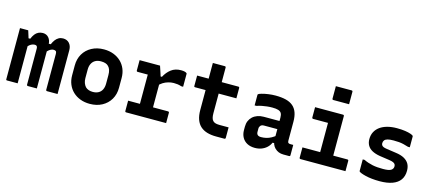

<svg xmlns="http://www.w3.org/2000/svg" viewBox="-57 -1348 4314 1915"><g transform="rotate(15 2100.0 -391.0)"><path d="M566 0Q548 0 528.5 0Q509 0 491 0Q473 0 457 0Q454 0 451.5 -1.5Q449 -3 447.5 -5Q446 -7 446 -11Q446 -48 446 -85.5Q446 -123 446 -160Q446 -197 446 -234Q446 -271 446 -308.5Q446 -346 446 -383Q446 -403 437.5 -409.5Q429 -416 415 -416Q404 -416 392 -411.5Q380 -407 367.5 -397Q355 -387 341 -370L321 -462H372Q384 -490 398.5 -509Q413 -528 432.5 -539Q452 -550 477 -550Q497 -550 513 -543.5Q529 -537 541 -524Q553 -511 559.5 -493Q566 -475 566 -452Q566 -408 566 -363.5Q566 -319 566 -275.5Q566 -232 566 -188Q566 -144 566 -100Q566 -75 566 -50Q566 -25 566 0ZM352 0Q337 0 320 0Q303 0 288 0Q273 0 259 0Q256 0 253.5 -1.5Q251 -3 249.5 -5Q248 -7 248 -11Q248 -48 248 -85.5Q248 -123 248 -160Q248 -197 248 -234Q248 -271 248 -308.5Q248 -346 248 -383Q248 -397 244 -404Q240 -411 234 -413.5Q228 -416 218 -416Q207 -416 194.5 -411.5Q182 -407 169 -397Q156 -387 141 -368L116 -462H160Q172 -491 187 -510.5Q202 -530 222.5 -540Q243 -550 268 -550Q286 -550 301.5 -543.5Q317 -537 328.5 -523.5Q340 -510 346 -492.5Q352 -475 352 -452Q352 -420 352 -377Q352 -334 352 -278.5Q352 -223 352 -154Q352 -85 352 0ZM154 0Q141 0 127 0Q113 0 100 0Q87 0 73 0Q59 0 45 0Q42 0 40 -0.5Q38 -1 36.5 -2.5Q35 -4 34.5 -6Q34 -8 34 -11Q34 -83 34 -154Q34 -225 34 -296Q34 -367 34 -438Q34 -465 34 -490Q34 -515 34 -538Q45 -538 55.5 -538Q66 -538 76.5 -538Q87 -538 98 -538Q109 -538 119 -538Q119 -538 124.5 -520.5Q130 -503 137 -480.5Q144 -458 149 -440Q154 -422 154 -422Q154 -356 154 -285.5Q154 -215 154 -144Q154 -73 154 0Z M900 -550Q954 -550 998.5 -533Q1043 -516 1075 -485.5Q1107 -455 1124.5 -413Q1142 -371 1142 -320V-219Q1142 -151 1111.5 -99Q1081 -47 1026.5 -17.5Q972 12 900 12Q846 12 801.5 -5Q757 -22 725 -52.5Q693 -83 675.5 -125Q658 -167 658 -218V-319Q658 -387 688.5 -439Q719 -491 774 -520.5Q829 -550 900 -550ZM901 -427Q867 -427 843 -413.5Q819 -400 806 -374.5Q793 -349 793 -313V-225Q793 -197 801 -175.5Q809 -154 823 -138Q836 -125 855.5 -118Q875 -111 899 -111Q933 -111 957.5 -124.5Q982 -138 994.5 -164Q1007 -190 1007 -225V-313Q1007 -344 1000 -365.5Q993 -387 979 -401Q966 -415 946.5 -421Q927 -427 901 -427Z M1385 -66V-134Q1385 -151 1385 -167.5Q1385 -184 1385 -201.5Q1385 -219 1385 -235Q1385 -266 1385 -297Q1385 -328 1385 -359Q1385 -390 1385 -420H1366Q1345 -420 1322.5 -420Q1300 -420 1280 -420Q1275 -420 1272 -423Q1269 -426 1269 -431Q1269 -458 1269 -484.5Q1269 -511 1269 -538Q1280 -538 1295 -538Q1310 -538 1326.5 -538Q1343 -538 1361 -538Q1379 -538 1399 -538Q1419 -538 1439.5 -538Q1460 -538 1480 -538Q1480 -538 1484 -526Q1488 -514 1494 -496Q1500 -478 1506 -459.5Q1512 -441 1516 -426.5Q1520 -412 1520 -409Q1520 -367 1520 -324.5Q1520 -282 1520 -239Q1520 -196 1520 -152Q1520 -108 1520 -64ZM1491 -435H1527Q1553 -485 1594 -516.5Q1635 -548 1695 -548Q1719 -548 1733.5 -544Q1748 -540 1754 -534Q1756 -533 1756.5 -530.5Q1757 -528 1757 -524Q1757 -491 1757 -459Q1757 -427 1757 -394H1738Q1716 -401 1698.5 -403.5Q1681 -406 1658 -406Q1631 -406 1602.5 -398Q1574 -390 1549 -374.5Q1524 -359 1503 -334ZM1263 -118H1675Q1680 -118 1682 -116.5Q1684 -115 1685.5 -113Q1687 -111 1687 -107Q1687 -88 1687 -71Q1687 -54 1687 -36.5Q1687 -19 1687 0H1274Q1269 0 1266 -3Q1263 -6 1263 -11Q1263 -30 1263 -47.5Q1263 -65 1263 -82Q1263 -99 1263 -118Z M1863 -538H2289Q2294 -538 2297 -535Q2300 -532 2300 -527Q2300 -508 2300 -491Q2300 -474 2300 -456.5Q2300 -439 2300 -420H1874Q1872 -420 1869.5 -420.5Q1867 -421 1865.5 -422.5Q1864 -424 1863.5 -426Q1863 -428 1863 -431Q1863 -450 1863 -467.5Q1863 -485 1863 -502Q1863 -519 1863 -538ZM2300 -120Q2300 -92 2300 -65Q2300 -38 2300 -11Q2300 -7 2297 -3.5Q2294 0 2289 0Q2286 0 2276.5 0Q2267 0 2253.5 0Q2240 0 2227 0Q2214 0 2203 0Q2151 0 2110 -12Q2069 -24 2040.5 -49.5Q2012 -75 1997 -116Q1982 -157 1982 -215Q1982 -263 1982 -311.5Q1982 -360 1982 -407.5Q1982 -455 1982 -503Q1982 -551 1982 -600Q1982 -625 1982 -650Q1982 -675 1982 -700Q2013 -700 2044 -700Q2075 -700 2106 -700Q2110 -700 2112 -698.5Q2114 -697 2115.5 -695Q2117 -693 2117 -689Q2117 -630 2117 -571Q2117 -512 2117 -453Q2117 -394 2117 -335.5Q2117 -277 2117 -217Q2117 -189 2122 -170Q2127 -151 2138 -140Q2150 -128 2167.5 -124Q2185 -120 2209 -120Q2221 -120 2233 -120Q2245 -120 2257 -120Q2269 -120 2281 -120Z M2910 -341Q2910 -316 2910 -292.5Q2910 -269 2910 -244.5Q2910 -220 2910 -195.5Q2910 -171 2910 -148Q2910 -140 2911.5 -134Q2913 -128 2917 -124Q2920 -121 2925.5 -119.5Q2931 -118 2938 -118Q2941 -118 2943.5 -118Q2946 -118 2949 -118H2968Q2968 -91 2968 -64.5Q2968 -38 2968 -11Q2968 -6 2965 -3Q2962 0 2957 0Q2952 0 2932.5 0Q2913 0 2898 0Q2870 0 2848 -9Q2826 -18 2809 -34.5Q2792 -51 2783 -74Q2774 -97 2774 -126Q2774 -157 2774 -189Q2774 -221 2774 -252Q2774 -269 2774 -284.5Q2774 -300 2774 -316Q2774 -332 2774 -348Q2774 -377 2764.5 -393.5Q2755 -410 2732 -417Q2709 -424 2671 -424Q2643 -424 2616.5 -421Q2590 -418 2564.5 -413Q2539 -408 2513 -399H2494Q2494 -426 2494 -453Q2494 -480 2494 -506Q2494 -510 2495 -512Q2496 -514 2497 -515Q2503 -521 2530.5 -529Q2558 -537 2596 -542.5Q2634 -548 2671 -548Q2734 -548 2779 -536.5Q2824 -525 2853 -500Q2882 -475 2896 -435.5Q2910 -396 2910 -341ZM2590 -152Q2590 -131 2601.5 -120.5Q2613 -110 2637 -110Q2664 -110 2690 -116Q2716 -122 2741.5 -136Q2767 -150 2793 -172V-86H2763Q2750 -56 2726.5 -34.5Q2703 -13 2672 -1.5Q2641 10 2604 10Q2558 10 2524.5 -8Q2491 -26 2473 -58.5Q2455 -91 2455 -134V-169Q2455 -202 2466 -228Q2477 -254 2497.5 -273Q2518 -292 2547 -302.5Q2576 -313 2612 -313Q2647 -313 2680.5 -313Q2714 -313 2744.5 -313Q2775 -313 2802 -313Q2811 -313 2815.5 -297Q2820 -281 2821 -261.5Q2822 -242 2822 -229Q2790 -229 2760 -229Q2730 -229 2699.5 -229Q2669 -229 2637 -229Q2625 -229 2616.5 -226Q2608 -223 2602 -217Q2597 -211 2593.5 -203.5Q2590 -196 2590 -187Z M3246 -78V-137Q3246 -156 3246 -175.5Q3246 -195 3246 -214Q3246 -235 3246 -255.5Q3246 -276 3246 -296.5Q3246 -317 3246 -337.5Q3246 -358 3246 -379Q3246 -400 3246 -420H3227Q3204 -420 3182 -420Q3160 -420 3137.5 -420Q3115 -420 3092 -420Q3089 -420 3086.5 -421.5Q3084 -423 3082.5 -425.5Q3081 -428 3081 -431Q3081 -458 3081 -484.5Q3081 -511 3081 -538Q3130 -538 3178.5 -538Q3227 -538 3274.5 -538Q3322 -538 3370 -538Q3374 -538 3376 -536.5Q3378 -535 3379.5 -533Q3381 -531 3381 -527Q3381 -479 3381 -432.5Q3381 -386 3381 -339.5Q3381 -293 3381 -248.5Q3381 -204 3381 -161Q3381 -118 3381 -78ZM3063 -118H3527Q3532 -118 3534 -116.5Q3536 -115 3537.5 -113Q3539 -111 3539 -107Q3539 -89 3539 -71.5Q3539 -54 3539 -36.5Q3539 -19 3539 0H3074Q3071 0 3068.5 -1.5Q3066 -3 3064.5 -5Q3063 -7 3063 -11Q3063 -30 3063 -47.5Q3063 -65 3063 -82.5Q3063 -100 3063 -118ZM3227 -794Q3246 -794 3266.5 -794Q3287 -794 3308.5 -794Q3330 -794 3350.5 -794Q3371 -794 3390 -794Q3395 -794 3398 -791Q3401 -788 3401 -783V-654Q3382 -654 3361.5 -654Q3341 -654 3319.5 -654Q3298 -654 3277.5 -654Q3257 -654 3238 -654Q3233 -654 3230 -657Q3227 -660 3227 -665Z M3894 -118Q3955 -118 3977 -132.5Q3999 -147 3999 -172Q3999 -185 3993.5 -194Q3988 -203 3974 -209.5Q3960 -216 3934 -220L3831 -235Q3783 -243 3750.5 -260.5Q3718 -278 3702 -306Q3686 -334 3686 -371Q3686 -413 3703 -445.5Q3720 -478 3751 -500.5Q3782 -523 3826 -535Q3870 -547 3925 -547Q3974 -547 4010 -541.5Q4046 -536 4067 -528.5Q4088 -521 4094 -515Q4095 -514 4095.5 -512.5Q4096 -511 4096.5 -510Q4097 -509 4097 -506Q4097 -479 4097 -451Q4097 -423 4097 -396H4078Q4050 -405 4026.5 -410.5Q4003 -416 3979 -418Q3955 -420 3924 -420Q3885 -420 3863 -414Q3841 -408 3831 -395.5Q3821 -383 3821 -365Q3821 -354 3826 -345Q3831 -336 3844 -330Q3857 -324 3880 -321L3976 -307Q4030 -300 4064 -281Q4098 -262 4114.5 -233Q4131 -204 4131 -162Q4131 -106 4104 -68Q4077 -30 4023.5 -10.5Q3970 9 3893 9Q3850 9 3813 5Q3776 1 3747.5 -6Q3719 -13 3701 -20Q3683 -27 3677 -33Q3676 -35 3675.5 -36.5Q3675 -38 3675 -40Q3675 -69 3675 -98.5Q3675 -128 3675 -158H3694Q3717 -147 3739.5 -139.5Q3762 -132 3786 -127Q3810 -122 3836.5 -120Q3863 -118 3894 -118Z"/></g></svg>

Font: RecMonoLinear Nerd Font Mono
Style: Bold
Weight: 700
Monospace: yes
Version: Version 1.085; ttfautohint (v1.8.4.7-5d5b);Nerd Fonts 3.2.1